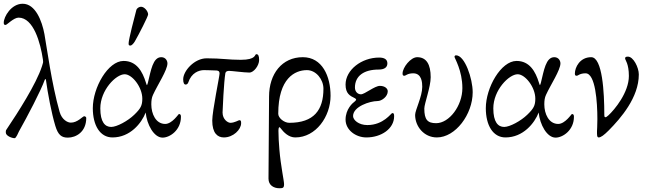

<svg xmlns="http://www.w3.org/2000/svg" viewBox="-30 -719 3462 1024"><path d="M347 -65C331 -65 300 -80 288 -122C245 -273 219 -471 207 -537C194 -607 159 -699 91 -699C30 -699 -10 -630 -10 -598C-10 -588 -7 -586 0 -586C7 -586 43 -625 69 -625C149 -625 186 -490 199 -401C201 -385 200 -385 194 -366C163 -270 62 -114 11 -38C1 -23 1 -26 1 -12C1 6 34 18 48 18C56 18 68 -12 71 -18C117 -100 187 -233 209 -294C211 -299 214 -298 215 -293C224 -224 245 -114 265 -48C280 2 299 15 332 15C375 15 430 -15 430 -90C430 -95 424 -99 419 -99C411 -99 383 -64 347 -65Z M689 -498C710 -534 760 -632 760 -642C760 -658 741 -683 722 -683C714 -683 700 -677 697 -665C687 -629 656 -507 656 -489C656 -480 656 -476 665 -476C673 -476 683 -488 689 -498ZM729 -193C729 -156 720 -140 686 -107C652 -74 593 -42 563 -42C530 -42 505 -68 505 -141C505 -238 588 -323 635 -323C675 -323 729 -254 729 -193ZM747 -119C753 -55 791 15 837 15C876 15 935 -25 935 -96C935 -105 933 -111 924 -111C922 -111 888 -58 851 -58C801 -58 777 -112 777 -162C777 -183 779 -198 786 -213C810 -266 863 -345 863 -381C863 -394 854 -414 830 -414C785 -414 775 -343 759 -279C758 -275 755 -265 754 -265C752 -265 750 -273 748 -279C730 -337 699 -394 629 -394C546 -394 465 -252 465 -142C465 -51 503 14 570 14C664 14 725 -62 747 -119Z M1337 -430C1327 -430 1339 -400 1254 -400C1188 -400 1153 -408 1072 -408C1007 -408 947 -341 947 -296C947 -277 952 -268 960 -268C968 -268 972 -274 974 -279C991 -331 1031 -345 1058 -345C1058 -345 1110 -344 1125 -343C1135 -342 1141 -339 1141 -327C1141 -313 1102 -126 1102 -76C1102 -9 1130 14 1164 14C1214 14 1256 -28 1256 -62C1256 -73 1255 -78 1246 -78C1243 -78 1220 -64 1199 -64C1185 -64 1157 -82 1157 -119C1157 -130 1164 -284 1172 -329C1174 -338 1182 -341 1192 -341C1206 -341 1273 -332 1300 -332C1324 -332 1352 -370 1352 -399C1352 -422 1347 -430 1337 -430Z M1695 -246C1695 -132 1644 -64 1513 -64C1485 -64 1454 -90 1454 -112C1454 -302 1543 -345 1607 -345C1656 -345 1695 -295 1695 -246ZM1455 -22C1455 -39 1459 -45 1465 -37C1484 -12 1510 14 1545 14C1655 14 1733 -98 1733 -208C1733 -312 1689 -414 1585 -414C1474 -414 1405 -325 1405 -204C1405 -129 1402 209 1402 234C1402 269 1430 285 1460 285C1479 285 1485 283 1485 263C1485 245 1467 164 1460 78C1457 43 1455 7 1455 -22Z M2072 -99C2072 -112 2070 -116 2062 -116C2056 -116 2016 -52 1929 -52C1883 -52 1853 -79 1853 -100C1853 -151 1943 -180 1983 -180C2006 -180 2038 -204 2038 -232C2038 -248 2021 -261 1996 -261C1968 -261 1915 -216 1895 -216C1878 -216 1863 -230 1863 -252C1863 -315 1912 -348 1989 -348C2019 -348 2036 -359 2036 -381C2036 -403 2019 -412 1992 -412C1898 -412 1813 -346 1813 -268C1813 -220 1836 -208 1863 -195C1873 -190 1870 -184 1861 -177C1851 -170 1813 -137 1813 -81C1813 -26 1867 14 1924 14C2003 14 2072 -32 2072 -99Z M2222 -256C2222 -204 2184 -132 2184 -106C2184 -45 2231 14 2300 14C2399 14 2491 -109 2491 -227C2491 -300 2449 -424 2402 -424C2398 -424 2394 -421 2394 -416C2394 -409 2436 -343 2436 -249C2436 -155 2366 -62 2296 -62C2250 -62 2233 -81 2233 -140C2233 -166 2267 -255 2267 -307C2267 -376 2244 -414 2195 -414C2160 -414 2117 -359 2117 -327C2117 -317 2120 -315 2127 -315C2134 -315 2143 -328 2174 -328C2220 -328 2222 -277 2222 -256Z M2825 -193C2825 -156 2816 -140 2782 -107C2748 -74 2689 -42 2659 -42C2626 -42 2601 -68 2601 -141C2601 -238 2684 -323 2731 -323C2771 -323 2825 -254 2825 -193ZM2843 -119C2849 -55 2887 15 2933 15C2972 15 3031 -25 3031 -96C3031 -105 3029 -111 3020 -111C3018 -111 2984 -58 2947 -58C2897 -58 2873 -112 2873 -162C2873 -183 2875 -198 2882 -213C2906 -266 2959 -345 2959 -381C2959 -394 2950 -414 2926 -414C2881 -414 2871 -343 2855 -279C2854 -275 2851 -265 2850 -265C2848 -265 2846 -273 2844 -279C2826 -337 2795 -394 2725 -394C2642 -394 2561 -252 2561 -142C2561 -51 2599 14 2666 14C2760 14 2821 -62 2843 -119Z M3193 -107C3193 -226 3183 -414 3123 -414C3062 -414 3036 -359 3036 -327C3036 -317 3039 -315 3046 -315C3053 -315 3062 -328 3093 -328C3146 -328 3156 -174 3156 -84C3156 -49 3154 -23 3154 -20C3154 -1 3153 14 3163 14C3175 14 3192 1 3217 -24C3281 -89 3377 -199 3377 -322C3377 -359 3348 -417 3319 -417C3305 -417 3304 -413 3304 -406C3304 -400 3324 -379 3324 -314C3324 -226 3248 -134 3214 -103C3204 -94 3202 -94 3198 -94C3193 -94 3193 -102 3193 -107Z"/></svg>

Font: EB Garamond 12
Style: Regular
Weight: 400
Version: Version 0.016+